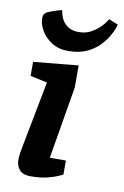

<svg xmlns="http://www.w3.org/2000/svg" viewBox="-84 -779 539 835"><g transform="rotate(10 185.5 -361.5)"><path d="M111 -408 36 -424V-486L234 -505V-408L180 -88H251V-26Q251 -26 234 -18Q217 -10 186 -2Q155 6 112 6Q75 6 61 -13Q47 -32 47 -52Q47 -72 49.5 -87Q52 -102 54 -112ZM177 -559Q135 -559 104.5 -578.5Q74 -598 58 -626Q42 -654 42 -679Q42 -692 45.5 -697Q49 -702 53 -705Q58 -709 72.5 -714.5Q87 -720 102 -724.5Q117 -729 122 -729Q125 -706 135 -688Q145 -670 163 -659Q181 -648 208 -648Q238 -648 260.5 -660Q283 -672 298.5 -687Q314 -702 322 -714Q330 -726 330 -726L371 -709Q371 -709 366 -694Q361 -679 348 -656.5Q335 -634 313 -611.5Q291 -589 257.5 -574Q224 -559 177 -559Z"/></g></svg>

Font: Faustina VF Beta
Style: Italic
Weight: 400
Italic angle: -8°
Designer: Alfonso Garcia
Foundry: Omnibus-Type
Version: Version 1.006